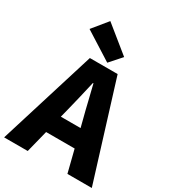

<svg xmlns="http://www.w3.org/2000/svg" viewBox="-247 -1155 1154 1282"><g transform="rotate(30 330.0 -513.5)"><path d="M339 -776 418 -865 218 -1027 124 -912ZM-8 0H174L217 -171H437L480 0H668L437 -745H223ZM251 -309 267 -372C286 -446 306 -533 324 -611H328C348 -535 367 -446 387 -372L403 -309Z"/></g></svg>

Font: Noto Sans HK Black
Style: Regular
Weight: 900
Designer: Ryoko NISHIZUKA 西塚涼子 (kana, bopomofo & ideographs); Paul D. Hunt (Latin, Greek & Cyrillic); Sandoll Communications 산돌커뮤니
Foundry: Adobe
Version: Version 2.004;hotconv 1.0.118;makeotfexe 2.5.65603